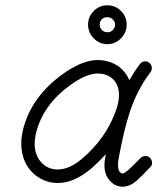

<svg xmlns="http://www.w3.org/2000/svg" viewBox="-20 -687 595 726"><path d="M334.5 -542Q313 -564 313 -594Q313 -624 334.5 -645.5Q356 -667 386 -667Q416 -667 437.5 -645.5Q459 -624 459 -594Q459 -564 437.5 -542Q416 -520 386 -520Q356 -520 334.5 -542ZM415 -594Q415 -602 413 -605Q403 -622 386 -622Q378 -622 373 -620Q357 -610 357 -596Q357 -582 365.5 -573.5Q374 -565 386 -565Q398 -565 406.5 -573.5Q415 -582 415 -594ZM430 -330Q430 -342 426 -356Q416 -390 383 -403Q368 -409 350 -409Q311 -409 260 -375Q149 -301 119 -194Q105 -145 116 -108Q125 -80 147 -63Q169 -46 199 -46Q222 -47 243.5 -56.5Q265 -66 288 -85Q380 -162 418 -268Q430 -300 430 -330ZM530 -455Q534 -455 539 -453Q544 -451 547 -447Q554 -440 554 -429Q554 -421 549 -414Q497 -346 469 -258Q447 -188 430 -95Q426 -75 426 -65Q426 -39 438 -33Q440 -32 442 -31H443Q447 -31 451 -34L464 -43Q472 -50 482 -60Q492 -70 512 -90Q520 -97 530 -97Q543 -97 551 -86Q555 -79 555 -70Q555 -61 547 -54Q528 -34 521 -27Q506 -13 496 -3Q470 19 443 19Q416 18 398 -1Q375 -24 375 -61Q375 -80 380 -104Q353 -74 323 -48Q259 5 199 5Q153 5 116 -23Q81 -50 68 -93Q52 -144 70 -208Q106 -333 232 -417Q297 -460 350 -460Q397 -459 431 -434Q457 -413 469 -384Q488 -417 509 -445Q517 -455 530 -455Z"/></svg>

Font: TT2020Base
Style: Italic
Weight: 400
Italic angle: -15°
Version: Version 0.2.000